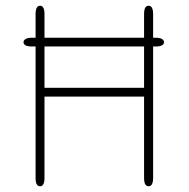

<svg xmlns="http://www.w3.org/2000/svg" viewBox="-20 -644 659 669"><path d="M62 -497Q62 -504 69.5 -508.2Q77 -512.5 91 -512.5H522.5Q537 -512.5 544.2 -508.2Q551.5 -504 551.5 -497Q551.5 -490 544.2 -486Q537 -482 522.5 -482H91Q77 -482 69.5 -485.8Q62 -489.5 62 -497ZM482 -595Q482 -624 497.5 -624Q513.5 -624 513.5 -595V-24Q513.5 5 497.5 5Q482 5 482 -24V-307.5H135V-24Q135 5 119.5 5Q104 5 104 -24V-595Q104 -609.5 108 -616.8Q112 -624 119.5 -624Q135 -624 135 -595V-338H482Z"/></svg>

Font: Sono ExtraLight
Style: Regular
Weight: 200
Designer: Tyler Finck
Foundry: Tyler Finck
Version: Version 2.112